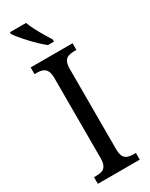

<svg xmlns="http://www.w3.org/2000/svg" viewBox="-239 -975 796 1020"><g transform="rotate(-30 159.0 -465.5)"><path d="M31 0V-41H48Q66 -41 80.5 -46Q95 -51 103.5 -66.5Q112 -82 112 -111V-601Q112 -632 103.5 -647Q95 -662 80.5 -667.5Q66 -673 48 -673H31V-714H288V-673H270Q252 -673 237.5 -667.5Q223 -662 215 -647Q207 -632 207 -601V-112Q207 -82 215 -67Q223 -52 238 -46.5Q253 -41 270 -41H288V0ZM170 -771Q152 -785 131.5 -804.5Q111 -824 90.5 -846Q70 -868 53.5 -888Q37 -908 29 -921V-931H128Q136 -909 150 -882Q164 -855 179.5 -829Q195 -803 207 -784V-771Z"/></g></svg>

Font: Noto Serif Khmer Condensed
Style: Regular
Weight: 400
Width: 3
Designer: Danh Hong and the Monotype Design Team
Foundry: Monotype Imaging Inc.
Version: Version 2.004